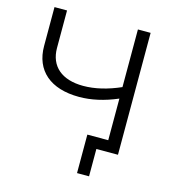

<svg xmlns="http://www.w3.org/2000/svg" viewBox="-123 -804 974 1065"><g transform="rotate(15 364.0 -271.5)"><path d="M58 -700V-477C58 -336 153 -254 318 -254C387 -254 460 -270 537 -303V-64H417V157H486V0H610V-700H537V-369C462 -336 391 -319 324 -319C201 -319 130 -380 130 -485V-700Z"/></g></svg>

Font: Malon Grotesk
Style: Regular
Weight: 400
Designer: Julieta Ulanovsky
Foundry: Julieta Ulanovsky
Version: Version 7.200